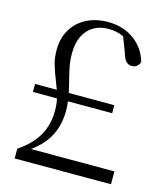

<svg xmlns="http://www.w3.org/2000/svg" viewBox="-108 -797 757 880"><g transform="rotate(15 270.5 -357.5)"><path d="M166 -259Q166 -291 160 -316H46V-354H149L134 -394Q117 -436 109 -465Q101 -494 101 -531Q101 -586 126 -628Q151 -670 195.5 -692.5Q240 -715 297 -715Q369 -715 421 -677Q473 -639 490 -576Q479 -548 452 -548Q420 -548 407 -597L379 -670Q345 -685 308 -685Q245 -685 209 -644.5Q173 -604 173 -534Q173 -500 178.5 -471.5Q184 -443 194 -405L206 -354H422V-316H212Q215 -295 215 -272Q215 -205 188 -153Q161 -101 105 -61H501V0H44V-46Q107 -89 136.5 -140.5Q166 -192 166 -259Z"/></g></svg>

Font: GL-CurulMinamoto Light
Style: Regular
Weight: 300
Designer: Eunice (kana); Ryoko NISHIZUKA 西塚涼子 (ideographs); Frank Grießhammer (Latin, Greek & Cyrillic); Wenlong ZHANG
Foundry: Gutenberg Labo; Adobe
Version: Version 1.002